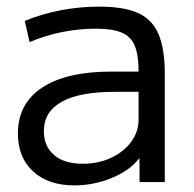

<svg xmlns="http://www.w3.org/2000/svg" viewBox="-20 -550 586 580"><path d="M204.7 10Q125.8 10 79.9 -32.3Q34.1 -74.5 34.1 -146.7Q34.1 -237.1 107.3 -285.4Q180.5 -333.7 316.2 -333.7H398.6Q398.6 -384.2 387 -412.1Q375.3 -440 347.1 -451.7Q318.9 -463.4 269.3 -463.4Q218.6 -463.4 167.3 -453.1Q116 -442.7 69.3 -422.8L54.8 -486.8Q104.6 -507.5 162.4 -518.8Q220.2 -530 279.2 -530Q353.6 -530 396.8 -510.8Q440 -491.5 458.9 -446.7Q477.8 -401.9 477.8 -326.8V0H401.7L401.2 -70.8H399.4Q373 -35.5 318.3 -12.7Q263.6 10 204.7 10ZM230.2 -55.3Q277 -55.3 315.3 -73.1Q353.6 -91 376.1 -121.4Q398.6 -151.8 398.6 -189V-272.6H326.3Q220.1 -272.6 166.3 -242.5Q112.5 -212.4 112.5 -153.9Q112.5 -108.2 143.3 -81.7Q174.1 -55.3 230.2 -55.3Z"/></svg>

Font: M PLUS 1 Thin
Style: Regular
Weight: 100
Designer: Coji Morishita
Foundry: UNDERFOREST DESIGN
Version: Version 1.001